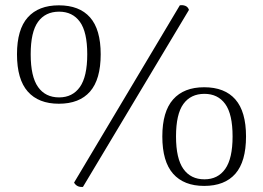

<svg xmlns="http://www.w3.org/2000/svg" viewBox="-20 -724 1037 757"><path d="M212 -315Q132 -315 89.5 -363Q47 -411 47 -510Q47 -608 89.5 -655.5Q132 -703 212 -703Q293 -703 335 -655.5Q377 -608 377 -510Q377 -411 335 -363Q293 -315 212 -315ZM213 -340Q266 -340 295 -381Q324 -422 324 -510Q324 -598 295 -638Q266 -678 213 -678Q159 -678 130 -638Q101 -598 101 -510Q101 -422 130 -381Q159 -340 213 -340ZM689 -703Q700 -705 710.5 -701Q721 -697 725 -685L307 13Q283 15 272 -4ZM785 9Q705 9 662.5 -39Q620 -87 620 -186Q620 -284 662.5 -332Q705 -380 785 -380Q866 -380 908 -332Q950 -284 950 -186Q950 -87 908 -39Q866 9 785 9ZM786 -17Q839 -17 868 -58Q897 -99 897 -186Q897 -274 868 -314Q839 -354 786 -354Q732 -354 703 -314Q674 -274 674 -186Q674 -99 703 -58Q732 -17 786 -17Z"/></svg>

Font: Arima Thin Light
Style: Regular
Weight: 300
Version: Version 1.100